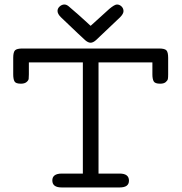

<svg xmlns="http://www.w3.org/2000/svg" viewBox="-20 -824 798 844"><path d="M38.1 -497.1V-569.8Q38.1 -594.7 46.1 -602.8Q54.2 -610.8 79.1 -610.8H679.2Q704.1 -610.8 711.7 -602.5Q719.2 -594.2 719.2 -569.8V-497.1Q719.2 -483.9 718 -477.1Q716.8 -470.2 708.5 -463.1Q700.2 -456.1 684.1 -456.1Q661.1 -456.1 655.5 -466.6Q649.9 -477.1 649.9 -497.1V-549.8H413.1V-61H505.9Q546.9 -61 546.9 -29.8Q546.9 0 505.9 0H251Q210 0 210 -30.8Q210 -60.5 251 -61H344.2V-549.8H106.9V-497.1Q106.9 -483.9 106 -477.1Q105 -470.2 96.4 -463.1Q87.9 -456.1 71.8 -456.1Q48.8 -456.1 43.5 -466.6Q38.1 -477.1 38.1 -497.1ZM232.9 -775.9Q232.9 -787.1 242.4 -795.7Q252 -804.2 263.2 -804.2Q272 -804.2 281.5 -796.6Q291 -789.1 325.2 -758.8Q343.3 -742.7 355 -731.9L377.9 -710.9H378.9Q385.7 -717.8 460.9 -785.2Q483.9 -804.2 494.1 -804.2Q505.4 -804.2 514.2 -795.7Q522.9 -787.1 522.9 -775.1Q522.9 -763.2 507.8 -748Q415 -659.2 402.1 -647.7Q389.2 -636.2 378.2 -636.2Q367.2 -636.2 354 -647.7Q340.8 -659.2 248 -748Q232.9 -762.7 232.9 -775.9Z"/></svg>

Font: CMU Typewriter Text Variable Width
Style: Medium
Weight: 500
Version: Version 0.7.0